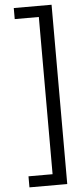

<svg xmlns="http://www.w3.org/2000/svg" viewBox="-65 -816 460 1086"><g transform="rotate(-5 164.5 -273.0)"><path d="M271.4 -781.8V236.3H56.8V173.6H193.6V-719.1H56.8V-781.8Z"/></g></svg>

Font: Spartan Med
Style: Regular
Weight: 500
Designer: Matt Bailey, Mirko Velimirovic
Foundry: Matt Bailey
Version: Version 1.005